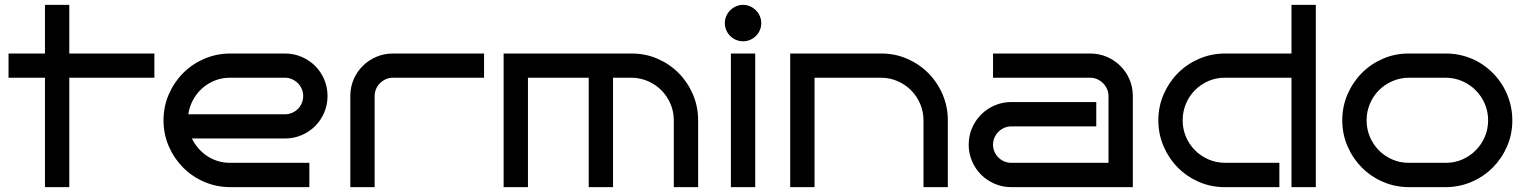

<svg xmlns="http://www.w3.org/2000/svg" viewBox="-20 -770 6280 790"><path d="M265.1 0H165V-450.2H15.1V-549.8H165V-750H265.1V-549.8H615.2V-450.2H265.1Z M1327.6 -375Q1327.6 -338.4 1314 -306.6Q1300.3 -274.9 1276.6 -251.2Q1252.9 -227.5 1220.9 -213.9Q1189 -200.2 1152.8 -200.2H769.5Q780.3 -178.2 796.4 -159.7Q812.5 -141.1 832.5 -127.9Q852.5 -114.7 876.2 -107.4Q899.9 -100.1 925.8 -100.1H1252.9V0H925.8Q869.1 -0.5 819.3 -22.2Q769.5 -43.9 732.7 -81.3Q695.8 -118.7 674.3 -168.5Q652.8 -218.3 652.8 -274.9Q652.8 -331.5 674.3 -381.3Q695.8 -431.2 732.7 -468.5Q769.5 -505.9 819.3 -527.6Q869.1 -549.3 925.8 -549.8H1152.8Q1189 -549.8 1220.9 -536.1Q1252.9 -522.5 1276.6 -498.8Q1300.3 -475.1 1314 -443.4Q1327.6 -411.6 1327.6 -375ZM1152.8 -299.8Q1168 -299.8 1181.6 -305.7Q1195.3 -311.5 1205.6 -321.8Q1215.8 -332 1221.7 -345.7Q1227.5 -359.4 1227.5 -375Q1227.5 -390.1 1221.7 -403.8Q1215.8 -417.5 1205.6 -427.7Q1195.3 -438 1181.6 -444.1Q1168 -450.2 1152.8 -450.2H925.8Q892.6 -450.2 863.5 -438.5Q834.5 -426.8 811.8 -406.5Q789.1 -386.2 774.2 -358.6Q759.3 -331.1 754.9 -299.8Z M1971.7 -450.2H1596.7Q1581.1 -450.2 1567.4 -444.1Q1553.7 -438 1543.5 -427.7Q1533.2 -417.5 1527.3 -403.8Q1521.5 -390.1 1521.5 -375V0H1421.4V-375Q1421.4 -411.6 1435.1 -443.4Q1448.7 -475.1 1472.7 -498.8Q1496.6 -522.5 1528.3 -536.1Q1560.1 -549.8 1596.7 -549.8H1971.7Z M2152.3 0H2052.2V-549.8H2579.6Q2636.2 -549.8 2686 -528.1Q2735.8 -506.3 2772.7 -469Q2809.6 -431.6 2831.1 -381.6Q2852.5 -331.5 2852.5 -274.9V0H2752.4V-274.9Q2752.4 -311 2738.8 -342.8Q2725.1 -374.5 2701.7 -398.2Q2678.2 -421.9 2646.7 -435.8Q2615.2 -449.7 2579.6 -450.2H2502.4V0H2402.3V-450.2H2152.3Z M3112.3 -674.8Q3112.3 -659.2 3106.4 -645.8Q3100.6 -632.3 3090.3 -622.1Q3080.1 -611.8 3066.4 -606Q3052.7 -600.1 3037.6 -600.1Q3022 -600.1 3008.3 -606Q2994.6 -611.8 2984.4 -622.1Q2974.1 -632.3 2968.3 -645.8Q2962.4 -659.2 2962.4 -674.8Q2962.4 -689.9 2968.3 -703.6Q2974.1 -717.3 2984.4 -727.5Q2994.6 -737.8 3008.3 -743.9Q3022 -750 3037.6 -750Q3052.7 -750 3066.4 -743.9Q3080.1 -737.8 3090.3 -727.5Q3100.6 -717.3 3106.4 -703.6Q3112.3 -689.9 3112.3 -674.8ZM3087.4 0H2987.3V-549.8H3087.4Z M3331.5 0H3231.4V-549.8H3606.4Q3663.1 -549.8 3712.9 -528.1Q3762.7 -506.3 3799.8 -469Q3836.9 -431.6 3858.4 -381.6Q3879.9 -331.5 3879.9 -274.9V0H3779.8V-274.9Q3779.8 -311 3766.1 -342.8Q3752.4 -374.5 3729 -398.2Q3705.6 -421.9 3674.1 -435.8Q3642.6 -449.7 3606.4 -450.2H3331.5Z M4641.1 0H4141.1Q4104.5 0 4072.8 -13.7Q4041 -27.3 4017.1 -51Q3993.2 -74.7 3979.5 -106.7Q3965.8 -138.7 3965.8 -174.8Q3965.8 -211.4 3979.5 -243.2Q3993.2 -274.9 4017.1 -298.8Q4041 -322.8 4072.8 -336.4Q4104.5 -350.1 4141.1 -350.1H4490.7V-250H4141.1Q4125.5 -250 4111.8 -243.9Q4098.1 -237.8 4087.9 -227.5Q4077.6 -217.3 4071.8 -203.6Q4065.9 -189.9 4065.9 -174.8Q4065.9 -159.2 4071.8 -145.8Q4077.6 -132.3 4087.9 -122.1Q4098.1 -111.8 4111.8 -106Q4125.5 -100.1 4141.1 -100.1H4541V-375Q4541 -390.1 4534.9 -403.8Q4528.8 -417.5 4518.6 -427.7Q4508.3 -438 4494.6 -444.1Q4481 -450.2 4465.8 -450.2H4065.9V-549.8H4465.8Q4502.4 -549.8 4534.2 -536.1Q4565.9 -522.5 4589.8 -498.8Q4613.8 -475.1 4627.4 -443.4Q4641.1 -411.6 4641.1 -375Z M5394 0H5293.9V-450.2H5019Q4982.9 -450.2 4951.4 -436.3Q4919.9 -422.4 4896.5 -398.7Q4873 -375 4859.6 -343Q4846.2 -311 4846.2 -274.9Q4846.2 -238.8 4859.6 -207.3Q4873 -175.8 4896.5 -152.1Q4919.9 -128.4 4951.4 -114.5Q4982.9 -100.6 5019 -100.1H5244.1V0H5019Q4962.4 0 4912.6 -21.7Q4862.8 -43.5 4825.9 -80.8Q4789.1 -118.2 4767.6 -168.2Q4746.1 -218.3 4746.1 -274.9Q4746.1 -331.5 4767.6 -381.3Q4789.1 -431.2 4825.9 -468.5Q4862.8 -505.9 4912.6 -527.6Q4962.4 -549.3 5019 -549.8H5293.9V-750H5394Z M6202.6 -274.9Q6202.6 -218.3 6181.2 -168.5Q6159.7 -118.7 6122.8 -81.3Q6085.9 -43.9 6036.1 -22.2Q5986.3 -0.5 5929.7 0H5775.9Q5719.2 -0.5 5669.4 -22.2Q5619.6 -43.9 5582.8 -81.3Q5545.9 -118.7 5524.4 -168.5Q5502.9 -218.3 5502.9 -274.9Q5502.9 -331.5 5524.4 -381.6Q5545.9 -431.6 5582.8 -469Q5619.6 -506.3 5669.4 -528.1Q5719.2 -549.8 5775.9 -549.8H5929.7Q5967.3 -549.8 6002.4 -540Q6037.6 -530.3 6067.9 -512.2Q6098.1 -494.1 6123 -469Q6147.9 -443.8 6165.5 -413.3Q6183.1 -382.8 6192.9 -347.7Q6202.6 -312.5 6202.6 -274.9ZM6103 -274.9Q6103 -311 6089.4 -342.8Q6075.7 -374.5 6052.2 -398.2Q6028.8 -421.9 5997.3 -435.8Q5965.8 -449.7 5929.7 -450.2H5775.9Q5739.7 -449.7 5708.3 -435.8Q5676.8 -421.9 5653.3 -398.2Q5629.9 -374.5 5616.5 -342.8Q5603 -311 5603 -274.9Q5603 -238.8 5616.5 -207Q5629.9 -175.3 5653.3 -151.6Q5676.8 -127.9 5708.3 -114Q5739.7 -100.1 5775.9 -100.1H5929.7Q5965.8 -100.1 5997.3 -114Q6028.8 -127.9 6052.2 -151.6Q6075.7 -175.3 6089.4 -207Q6103 -238.8 6103 -274.9Z"/></svg>

Font: Bruno Ace
Style: Regular
Weight: 400
Designer: Astigmatic (AOETI)
Foundry: Astigmatic (AOETI)
Version: Version 1.000